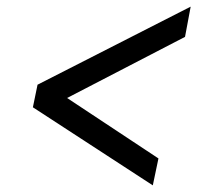

<svg xmlns="http://www.w3.org/2000/svg" viewBox="-20 -558 622 578"><path d="M440 0 79 -235 93 -303 554 -538 537 -447 182 -263 457 -81Z"/></svg>

Font: Plus Jakarta Display Light
Style: Italic
Weight: 300
Italic angle: -12°
Designer: Gumpita Rahayu
Foundry: Tokotype Studio
Version: Version 1.000;hotconv 1.0.109;makeotfexe 2.5.65596